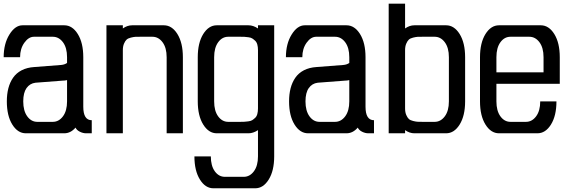

<svg xmlns="http://www.w3.org/2000/svg" viewBox="-37 -722 3115 1040"><path d="M301.8 -285.2 154.8 -273.9Q124.5 -270 106.7 -244.9Q88.9 -219.7 88.9 -172.9Q88.9 -121.6 110.6 -91.8Q132.3 -62 165 -62H249Q281.7 -62 304 -91.8Q326.2 -121.6 326.2 -172.9V-288.1Q314.5 -285.2 301.8 -285.2ZM311 0H103Q59.1 0 29.5 -47.6Q0 -95.2 0 -172.9Q0 -211.9 8.3 -243.9Q16.6 -275.9 33.9 -301Q51.3 -326.2 80.3 -341.3Q109.4 -356.4 148.9 -358.9L293.9 -370.1Q312.5 -371.6 326.2 -380.9V-412.1Q326.2 -463.4 304 -493.2Q281.7 -522.9 249 -522.9H147Q118.2 -522.9 95 -490.7Q71.8 -458.5 71.8 -412.1H-17.1Q-17.1 -484.9 13.9 -534.9Q44.9 -585 85 -585H311Q355 -585 384.5 -537.4Q414.1 -489.7 414.1 -412.1V-144Q414.1 -70.8 460 -70.8V0H429.2Q412.6 0 395.5 -8.5Q378.4 -17.1 372.1 -30.8Q345.7 0 311 0Z M953.6 0H865.7V-412.1Q865.7 -463.4 843.5 -493.2Q821.3 -522.9 788.6 -522.9H722.7Q705.1 -522.9 696 -522.5Q687 -522 671.9 -518.3Q656.7 -514.6 648.9 -507.6Q641.1 -500.5 634.8 -485.8Q628.4 -471.2 628.4 -450.2V0H539.6V-585H628.4V-567.9Q652.8 -585 678.7 -585H850.6Q894.5 -585 924.1 -537.4Q953.6 -489.7 953.6 -412.1Z M1360.4 -134.8V-450.2Q1360.4 -467.8 1356.7 -481Q1353 -494.1 1344.7 -501.7Q1336.4 -509.3 1329.1 -513.9Q1321.8 -518.6 1308.1 -520.3Q1294.4 -522 1287.1 -522.5Q1279.8 -522.9 1265.1 -522.9H1199.2Q1166.5 -522.9 1144.8 -493.2Q1123 -463.4 1123 -412.1V-172.9Q1123 -121.1 1144.8 -91.6Q1166.5 -62 1199.2 -62H1265.1Q1279.8 -62 1287.1 -62.5Q1294.4 -63 1308.1 -64.7Q1321.8 -66.4 1329.1 -71Q1336.4 -75.7 1344.7 -83.3Q1353 -90.8 1356.7 -104Q1360.4 -117.2 1360.4 -134.8ZM1181.2 235.8H1283.2Q1315.9 235.8 1338.1 206.1Q1360.4 176.3 1360.4 125V-17.1Q1334.5 0 1309.1 0H1137.2Q1093.3 0 1063.7 -47.6Q1034.2 -95.2 1034.2 -172.9V-412.1Q1034.2 -489.7 1063.7 -537.4Q1093.3 -585 1137.2 -585H1309.1Q1334.5 -585 1360.4 -567.9V-585H1448.2V125Q1448.2 202.6 1418.7 250.2Q1389.2 297.9 1345.2 297.9H1119.1Q1075.2 297.9 1045.7 250.2Q1016.1 202.6 1016.1 125H1105Q1105 176.3 1126.7 206.1Q1148.4 235.8 1181.2 235.8Z M1830.6 -285.2 1683.6 -273.9Q1653.3 -270 1635.5 -244.9Q1617.7 -219.7 1617.7 -172.9Q1617.7 -121.6 1639.4 -91.8Q1661.1 -62 1693.8 -62H1777.8Q1810.5 -62 1832.8 -91.8Q1855 -121.6 1855 -172.9V-288.1Q1843.3 -285.2 1830.6 -285.2ZM1839.8 0H1631.8Q1587.9 0 1558.3 -47.6Q1528.8 -95.2 1528.8 -172.9Q1528.8 -211.9 1537.1 -243.9Q1545.4 -275.9 1562.7 -301Q1580.1 -326.2 1609.1 -341.3Q1638.2 -356.4 1677.7 -358.9L1822.8 -370.1Q1841.3 -371.6 1855 -380.9V-412.1Q1855 -463.4 1832.8 -493.2Q1810.5 -522.9 1777.8 -522.9H1675.8Q1647 -522.9 1623.8 -490.7Q1600.6 -458.5 1600.6 -412.1H1511.7Q1511.7 -484.9 1542.7 -534.9Q1573.7 -585 1613.8 -585H1839.8Q1883.8 -585 1913.3 -537.4Q1942.9 -489.7 1942.9 -412.1V-144Q1942.9 -70.8 1988.8 -70.8V0H1958Q1941.4 0 1924.3 -8.5Q1907.2 -17.1 1900.9 -30.8Q1874.5 0 1839.8 0Z M2394.5 -172.9V-412.1Q2394.5 -463.4 2372.3 -493.2Q2350.1 -522.9 2317.4 -522.9H2251.5Q2233.9 -522.9 2224.9 -522.5Q2215.8 -522 2200.7 -518.3Q2185.5 -514.6 2177.7 -507.6Q2169.9 -500.5 2163.6 -485.8Q2157.2 -471.2 2157.2 -450.2V-134.8Q2157.2 -113.8 2163.6 -99.1Q2169.9 -84.5 2177.7 -77.4Q2185.5 -70.3 2200.7 -66.7Q2215.8 -63 2224.9 -62.5Q2233.9 -62 2251.5 -62H2317.4Q2350.1 -62 2372.3 -91.8Q2394.5 -121.6 2394.5 -172.9ZM2482.4 -412.1V-172.9Q2482.4 -95.2 2452.9 -47.6Q2423.3 0 2379.4 0H2207.5Q2181.6 0 2157.2 -17.1V0H2068.4V-702.1H2157.2V-567.9Q2181.6 -585 2207.5 -585H2379.4Q2423.3 -585 2452.9 -537.4Q2482.4 -489.7 2482.4 -412.1Z M2995.1 -412.1V-268.1H2651.9V-172.9Q2651.9 -121.6 2673.6 -91.8Q2695.3 -62 2728 -62H2812Q2844.7 -62 2866.9 -91.8Q2889.2 -121.6 2889.2 -172.9H2977.1Q2977.1 -95.2 2947.5 -47.6Q2918 0 2874 0H2666Q2622.1 0 2592.5 -47.6Q2563 -95.2 2563 -172.9V-412.1Q2563 -489.7 2592.5 -537.4Q2622.1 -585 2666 -585H2892.1Q2936 -585 2965.6 -537.4Q2995.1 -489.7 2995.1 -412.1ZM2907.2 -330.1V-412.1Q2907.2 -463.4 2885 -493.2Q2862.8 -522.9 2830.1 -522.9H2728Q2695.3 -522.9 2673.6 -493.2Q2651.9 -463.4 2651.9 -412.1V-330.1Z"/></svg>

Font: Favorite Color
Style: Regular
Weight: 400
Designer: Bryce Wilner
Version: Version 1.000;PS 1.0;hotconv 16.6.51;makeotf.lib2.5.65220 DE